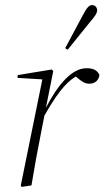

<svg xmlns="http://www.w3.org/2000/svg" viewBox="-20 -731 413 757"><path d="M62 0 65 6 104 0C116 -73 127 -132 140 -198L155 -275C197 -349 237 -406 279 -429L284 -425C303 -409 315 -401 332 -401C356 -401 370 -416 372 -436C363 -454 349 -462 321 -462C263 -462 208 -397 161 -306L190 -451L184 -457L50 -435L49 -424L147 -418ZM237 -541 247 -535C277 -573 308 -610 338 -648C355 -667 363 -680 363 -690C363 -704 353 -711 343 -711C331 -711 322 -700 307 -672C284 -628 260 -585 237 -541Z"/></svg>

Font: Source Serif 4 Display Light
Style: Italic
Weight: 300
Italic angle: -12°
Designer: Frank Grießhammer
Foundry: Adobe Systems Incorporated
Version: Version 4.004;hotconv 1.0.117;makeotfexe 2.5.65602